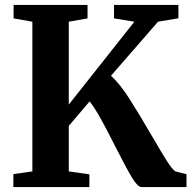

<svg xmlns="http://www.w3.org/2000/svg" viewBox="-20 -763 780 783"><path d="M740.5 -52.5V0H557Q541.5 0 517.2 -40.5Q493 -81 450.5 -165Q415.5 -234.5 391.2 -278.2Q367 -322 345.5 -349.5L260.5 -249.5V-64L344.5 -52V0H34.5V-53L112 -64V-674.5L35.5 -688V-743H337V-688L260.5 -674.5V-336.5L528 -674.5L445 -688V-743H707.5V-688.5L624.5 -674.5L432.5 -454Q466.5 -424 505.5 -363.8Q544.5 -303.5 599.5 -208.5Q639.5 -139.5 661.2 -105.5Q683 -71.5 695.5 -64Z"/></svg>

Font: Merriweather Text
Style: Bold
Weight: 700
Designer: Eben Sorkin
Foundry: Eben Sorkin
Version: Version 2.100